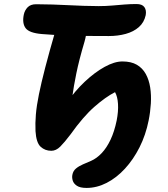

<svg xmlns="http://www.w3.org/2000/svg" viewBox="-20 -730 827 943"><path d="M405 193Q373.4 193 357.5 182.3Q341.6 171.6 337.2 156.8Q332.8 142 335.4 128.8Q338.8 109.6 353.1 97.7Q367.4 85.8 387.4 77.2Q407.4 68.6 427 60.2Q454.8 48 479.4 22.1Q504 -3.8 522.9 -43.8Q541.8 -83.8 553 -138Q561.8 -182.8 559.6 -219.3Q557.4 -255.8 545 -277.4Q498.4 -253.6 443.3 -205.2Q388.2 -156.8 326.2 -69.6Q296.6 -30.6 276 -10Q255.4 10.6 232 10.6Q201.2 10.6 179.6 -9.2Q158 -29 154.4 -85.8Q152.6 -125 156.2 -167.8Q159.8 -210.6 171.1 -266.3Q182.4 -322 202.1 -398.2Q221.8 -474.4 252.8 -581Q260.2 -610.6 280.9 -629Q301.6 -647.4 329 -647.4Q382.8 -647.4 398.1 -618.9Q413.4 -590.4 395.2 -525.8Q368 -434.2 354.8 -369Q341.6 -303.8 335.3 -256.7Q329 -209.6 322.2 -171.2L307.6 -223.8Q347.4 -282.8 396.4 -328.8Q445.4 -374.8 493.8 -401.5Q542.2 -428.2 581.2 -428.2Q624.2 -428.2 652.1 -411.9Q680 -395.6 695.9 -366.8Q711.8 -338 717.6 -300.8Q723.4 -263.6 720.9 -221.8Q718.4 -180 710 -138.2Q695.8 -67 665.4 -6.7Q635 53.6 593.5 98.6Q552 143.6 503.7 168.3Q455.4 193 405 193ZM514.4 -553Q457.2 -553 402.7 -553.5Q348.2 -554 294.3 -556.2Q240.4 -558.4 185.6 -562.8Q123.6 -568 105.9 -591.7Q88.2 -615.4 96.8 -657.8Q101 -678.8 115.5 -694Q130 -709.2 157.4 -709.2Q199.2 -709.2 238.2 -707.8Q277.2 -706.4 315.5 -704.6Q353.8 -702.8 390.6 -701.4Q427.4 -700 464.8 -700Q499.6 -700 531.1 -702.8Q562.6 -705.6 592 -707.9Q621.4 -710.2 650.2 -710.2Q678.2 -710.2 689.1 -695.1Q700 -680 695.6 -655.4Q687.8 -619.6 662 -596.9Q636.2 -574.2 597.7 -563.6Q559.2 -553 514.4 -553Z"/></svg>

Font: Shantell Sans Light
Style: Italic
Weight: 300
Italic angle: -11°
Designer: Stephen Nixon, Anya Danilova, Shantell Martin
Foundry: Arrow Type
Version: Version 1.008;[ac192a2d6]